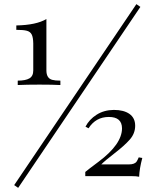

<svg xmlns="http://www.w3.org/2000/svg" viewBox="-20 -844 740 919"><path d="M66.9 55.2 47.9 42 632.8 -824.2 651.9 -811ZM202.1 -506.8Q202.1 -469.7 229.5 -461.9Q243.7 -458 269 -458V-437Q231 -439 168.9 -439Q106.9 -439 64.9 -437V-458Q102.1 -458 120.6 -468.8Q139.2 -479.5 139.2 -506.8V-636.2Q138.7 -665 131.8 -678.7Q125 -692.4 108.4 -696.8Q91.8 -701.2 58.1 -701.2V-722.2Q153.8 -724.1 202.1 -752.9ZM524.9 -317.9Q572.3 -317.9 599.6 -298.8Q627 -279.3 627 -242.2Q627 -205.1 601.1 -175.8Q575.2 -146.5 528.3 -110.4Q481.4 -74.2 464.8 -57.1H597.2Q625 -57.1 634.3 -71.3Q638.7 -78.1 644 -90.8L661.1 -87.9Q647.5 -37.1 646 2Q633.8 -1 607.9 -1H388.2V-21Q399.4 -30.8 451.7 -69.8Q564 -153.8 564 -230Q563.5 -284.2 501 -284.2Q438.5 -284.2 403.8 -230L389.2 -237.8Q407.2 -272.5 442.4 -294.9Q477.5 -317.4 524.9 -317.9Z"/></svg>

Font: PlayfairDisplay-Regular
Style: Regular
Weight: 400
Designer: Claus Eggers Sørensen
Foundry: Claus Eggers Sørensen
Version: Version 1.002;PS 001.002;hotconv 1.0.70;makeotf.lib2.5.58329